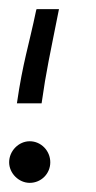

<svg xmlns="http://www.w3.org/2000/svg" viewBox="-20 -392 209 420"><path d="M45 8C70 8 90 -12 90 -37C90 -62 70 -83 45 -83C21 -83 0 -62 0 -37C0 -13 21 8 45 8ZM17 -166H71C81 -237 89 -271 109 -372H60L59 -369C43 -292 30 -256 17 -166Z"/></svg>

Font: All Genders v4
Style: Regular
Weight: 400
Designer: Rassam Alawdi
Foundry: Rassam Art
Version: Version 3.100;FEAKit 1.0